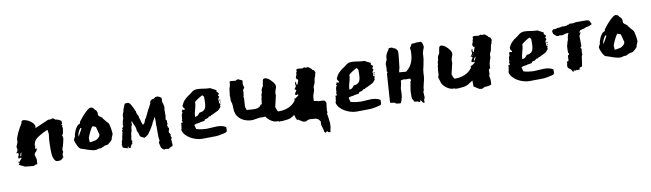

<svg xmlns="http://www.w3.org/2000/svg" viewBox="-32 -636 3651 1076"><g transform="rotate(-10 1793.5 -98.5)"><path d="M37 -118 48 -145Q48 -147 47.5 -148Q47 -149 47 -151Q47 -160 51 -171.5Q55 -183 61 -196Q67 -209 74.5 -221.5Q82 -234 89 -246Q88 -247 88 -248Q88 -252 91.5 -255.5Q95 -259 98 -259Q107 -259 118 -255Q129 -251 138.5 -244.5Q148 -238 155 -229.5Q162 -221 162 -211L160 -203L238 -237H256Q256 -239 258.5 -239.5Q261 -240 262 -240Q268 -240 270.5 -238Q273 -236 278 -231L290 -229Q294 -227 302.5 -223Q311 -219 311 -216V-199H307L306 -196Q306 -195 307 -195H309Q310 -194 311 -194V-191L309 -188Q309 -180 311 -179Q311 -169 308 -154Q305 -139 297 -134H304Q302 -132 302 -129Q302 -126 303 -125.5Q304 -125 304 -124Q304 -116 301.5 -108Q299 -100 299 -96L295 -81Q293 -73 290.5 -68Q288 -63 288 -52L290 -47Q290 -44 287 -39Q284 -34 284 -29Q284 -19 286 -17V-15L281 -13L278 -7Q272 -5 270.5 -3.5Q269 -2 268 -1.5Q267 -1 264 -0.5Q261 0 251 0Q241 0 235.5 -8Q230 -16 227 -26.5Q224 -37 223.5 -48.5Q223 -60 223 -66Q223 -81 223 -91.5Q223 -102 223.5 -111.5Q224 -121 225 -131.5Q226 -142 228 -157Q228 -161 226.5 -170.5Q225 -180 225 -182L214 -178Q191 -168 168 -153Q145 -138 141 -117L139 -108L142 -106Q140 -101 139.5 -98.5Q139 -96 139 -87L147 -93V-92Q147 -78 138.5 -71.5Q130 -65 130 -56L137 -29L135 -2H125Q123 -1 119.5 1.5Q116 4 113 4L65 -1L32 -17L41 -29Q39 -27 38 -27H37Q34 -27 33 -28Q33 -33 35 -35L37 -31L54 -50Q54 -54 51 -56Q48 -53 47 -52.5Q46 -52 36 -52Q36 -62 39.5 -68.5Q43 -75 43 -80H41Q39 -80 36 -84Q34 -84 32.5 -83Q31 -82 30 -82Q31 -85 35.5 -92.5Q40 -100 40 -103ZM51 -62Q56 -62 55.5 -66.5Q55 -71 59 -83Q56 -83 53 -76.5Q50 -70 50 -65Q50 -63 51 -62ZM40 -91H37V-90Q37 -89 41 -86ZM43 -66V-72Q42 -72 42 -71Q42 -70 41.5 -69.5Q41 -69 41 -68ZM48 -96V-102L46 -98Z M364 -107Q364 -109 365 -110.5Q366 -112 367 -114L370 -117Q370 -131 379.5 -152Q389 -173 401 -181L409 -185Q411 -186 411 -189.5Q411 -193 412 -195L416 -200Q424 -211 434 -222.5Q444 -234 453.5 -243Q463 -252 471 -257.5Q479 -263 485 -263Q487 -263 488.5 -262Q490 -261 497 -259L508 -245Q512 -244 515 -237L518 -230V-214L521 -210Q523 -208 524 -206.5Q525 -205 527 -204L539 -196Q540 -192 545 -186Q550 -180 555 -174L569 -158Q571 -155 573 -147Q575 -139 576.5 -130Q578 -121 579 -113.5Q580 -106 580 -103V-95L571 -74L570 -66L560 -55L545 -43Q540 -40 532 -40Q524 -40 518 -35L510 -32Q504 -28 500 -28Q499 -28 498.5 -28.5Q498 -29 497 -29L485 -27Q481 -24 468 -24Q461 -24 457 -25L434 -31L411 -39Q397 -43 389.5 -46Q382 -49 373 -66Q371 -71 369 -76Q367 -81 365 -84L361 -100ZM446 -73 451 -72Q459 -74 470 -75.5Q481 -77 486 -80L496 -87L504 -96L507 -105L495 -151L478 -158L475 -156Q473 -155 469 -148.5Q465 -142 460.5 -133Q456 -124 451.5 -114Q447 -104 445 -97ZM409 -161Q404 -156 397 -143Q390 -130 390 -120Q390 -116 391 -114L393 -119L409 -148Q413 -154 414 -157Z M656 -142H655L656 -148V-149ZM903 -21H899L900 -26L899 -31H897L898 -32Q900 -33 900 -36V-37L892 -51V-54L893 -57V-59H894L897 -72L896 -77H891V-78L893 -87L889 -85Q890 -87 890 -92L894 -102V-103L892 -105L891 -106L893 -114L891 -113L892 -115V-121H887L888 -128V-136V-137L889 -138L890 -142V-177L892 -196Q892 -197 892 -199Q891 -201 890 -206Q889 -210 889 -213L888 -214V-215L886 -221L885 -226L884 -229L886 -236L885 -240L886 -243Q886 -249 878 -253Q871 -257 866 -259L850 -258L847 -254Q844 -253 842 -251Q841 -249 840 -249Q839 -250 838 -250H837Q829 -249 823 -243Q818 -238 818 -230V-229Q813 -219 810 -212L802 -198L794 -182Q791 -175 784 -161L778 -150L774 -145L769 -133Q769 -128 765 -124Q760 -121 757 -116Q752 -125 750 -133Q748 -144 744 -155L742 -159L741 -170L737 -175L733 -185Q731 -190 731 -195V-200H729Q721 -221 712 -236Q702 -253 694 -253L678 -252L677 -251Q673 -245 668 -231Q662 -217 662 -210L655 -192Q654 -188 654 -180V-170Q649 -161 648 -152Q646 -142 645 -133V-131L648 -132V-131Q648 -130 647 -129Q646 -127 644 -124Q640 -119 638 -117L640 -110L638 -108L637 -106Q635 -105 635 -103L637 -96L635 -92L634 -85V-84L632 -77Q631 -74 630 -69Q629 -64 629 -62V-57L626 -52L624 -45L623 -42V-37V-36Q622 -35 622 -33Q620 -29 620 -27V-26L621 -24Q621 -22 622 -19Q622 -12 624 -10H625L636 -6L656 -1L652 -5L651 -6V-7V-10L654 -12L657 -2H670L667 -7L671 -12L673 -19L678 -20L680 -24L679 -28L683 -38L679 -41L678 -52L673 -49L679 -53L682 -68V-74Q682 -78 684 -80V-86L687 -90Q687 -92 688 -96Q689 -100 689 -102V-107L690 -112V-117L692 -119L696 -130L695 -142Q696 -144 698 -146L699 -150Q701 -137 707 -126Q717 -109 717 -88V-87L720 -85L726 -69Q727 -59 730 -56Q733 -53 741 -49Q749 -45 753 -44H755V-46L756 -47V-46V-45V-46H757Q759 -48 764 -50Q773 -56 775 -58L784 -71Q793 -83 801 -97Q809 -110 813 -121L829 -149L830 -143V-132V-115L829 -98V-97L831 -96L830 -89V-53V-33Q831 -23 833 -15L827 -2L833 23V24L840 34L852 42V39Q854 39 855 38L876 41L880 38V37H881L882 36Q884 35 888 33Q892 31 895 30H896H897H898V28L899 27L901 23L898 -12L903 -15Z M1059 -112Q1065 -112 1068.5 -115Q1072 -118 1074 -121Q1076 -124 1078.5 -127Q1081 -130 1085 -130Q1098 -130 1109.5 -140.5Q1121 -151 1121 -190V-209Q1121 -214 1117 -218Q1113 -222 1111 -222Q1110 -221 1104 -218Q1098 -215 1091 -210.5Q1084 -206 1077 -201Q1070 -196 1066 -191V-181Q1064 -165 1058 -146Q1052 -127 1052 -110H1058ZM1202 -141 1189 -126 1183 -122Q1172 -117 1162 -111.5Q1152 -106 1142 -103L1138 -99H1133Q1127 -99 1125.5 -95Q1124 -91 1118 -90Q1107 -88 1104 -86Q1101 -84 1101 -83Q1102 -81 1102 -81Q1102 -80 1098.5 -79Q1095 -78 1091 -77.5Q1087 -77 1084 -76.5Q1081 -76 1082 -76H1077Q1074 -73 1061 -72Q1048 -71 1040 -66L1046 -42Q1051 -40 1059.5 -38Q1068 -36 1077 -35Q1086 -34 1094 -33.5Q1102 -33 1106 -33Q1120 -33 1133.5 -34.5Q1147 -36 1162 -36Q1176 -36 1189 -33.5Q1202 -31 1214 -23V-16Q1214 -11 1213.5 -4.5Q1213 2 1210 4L1206 6Q1205 7 1198 8.5Q1191 10 1182 12Q1173 14 1163.5 15.5Q1154 17 1149 17Q1129 17 1109.5 17.5Q1090 18 1070 18Q1055 18 1037.5 13Q1020 8 1004.5 -1Q989 -10 977.5 -23Q966 -36 963 -52L966 -59Q966 -61 967 -67Q968 -73 969 -81V-90H976L977 -91Q977 -97 978 -98Q978 -99 976.5 -100.5Q975 -102 975 -104Q975 -105 978 -107L979 -120Q979 -124 979.5 -129Q980 -134 984 -142L987 -144Q987 -148 983 -152Q986 -153 987 -158Q988 -163 990 -163Q991 -163 991 -162.5Q991 -162 992 -162L996 -159Q997 -160 997 -160H1000Q1003 -160 1003 -162Q1003 -167 998.5 -170.5Q994 -174 994 -179Q994 -181 995 -182Q995 -184 994 -185Q993 -186 993 -187L996 -188Q1002 -203 1009.5 -211Q1017 -219 1026 -227L1031 -230Q1045 -239 1058.5 -250Q1072 -261 1089 -261Q1106 -261 1125.5 -257.5Q1145 -254 1163 -254Q1187 -242 1190.5 -239.5Q1194 -237 1196 -237L1195 -227L1203 -221L1206 -215L1199 -206L1205 -198L1199 -189Q1197 -187 1197 -184Q1197 -181 1197 -179L1198 -178L1199 -173L1197 -162L1204 -159V-153L1200 -150L1202 -147ZM1204 -182H1206Q1208 -182 1208 -179Q1208 -175 1204 -175Q1202 -175 1202 -179Q1202 -182 1204 -182ZM1208 -168Q1208 -164 1206 -164Q1204 -164 1204 -168Q1204 -170 1205 -170Q1206 -170 1208 -168Z M1791 53 1789 41 1788 31Q1787 25 1787 21L1783 -1Q1788 -2 1787 -9L1786 -13Q1786 -15 1786 -23Q1787 -30 1788 -39Q1789 -48 1790 -55Q1790 -62 1790 -63L1782 -74L1767 -76H1750L1741 -79Q1740 -79 1736 -80L1728 -81L1723 -82V-90Q1723 -109 1729 -124Q1735 -140 1735 -144V-157Q1735 -159 1737 -164Q1738 -167 1740 -171Q1743 -176 1744 -179Q1745 -182 1745 -184L1749 -205L1750 -209L1752 -213L1754 -218L1755 -221L1757 -233L1760 -235L1759 -238Q1759 -240 1757 -244Q1755 -248 1754 -251L1743 -257V-260L1726 -274H1721L1718 -276L1714 -273L1701 -277L1692 -273L1664 -276Q1661 -273 1659 -273H1656L1657 -259Q1654 -259 1654 -257L1653 -254V-246L1646 -228Q1648 -223 1649 -222Q1650 -221 1650 -219V-217L1649 -216L1656 -218L1657 -213L1649 -189H1644L1642 -199L1644 -203L1641 -208L1636 -196L1638 -183V-181Q1637 -178 1633 -173Q1627 -167 1625 -164L1627 -165Q1628 -166 1630 -166Q1633 -160 1636 -160H1637L1636 -157Q1635 -154 1631 -149L1628 -144Q1626 -140 1626 -134Q1636 -132 1635 -132Q1637 -132 1640 -135Q1643 -133 1643 -131Q1642 -130 1643 -128L1622 -113L1620 -117L1619 -113L1618 -112V-111L1617 -107V-103L1614 -99Q1598 -79 1574 -69Q1549 -59 1520 -59Q1514 -59 1512 -64L1508 -74L1504 -86L1519 -151L1518 -157Q1518 -170 1522 -179L1523 -182L1525 -187Q1528 -194 1528 -202Q1528 -208 1523 -217Q1517 -226 1509 -234Q1501 -243 1492 -249Q1482 -255 1474 -255Q1465 -255 1462 -247L1461 -242Q1459 -230 1457 -222V-216L1448 -201L1445 -193Q1445 -191 1445 -184Q1444 -178 1443 -175L1440 -169V-168Q1439 -167 1439 -164V-155L1435 -142L1436 -139V-137Q1435 -134 1434 -129Q1433 -124 1433 -121V-113L1428 -116L1425 -112Q1416 -96 1392 -95Q1367 -95 1343 -98Q1342 -105 1340 -108Q1339 -111 1338 -115Q1337 -120 1338 -129Q1338 -139 1340 -159Q1341 -163 1340 -167Q1338 -171 1339 -176L1341 -183L1342 -189Q1342 -194 1343 -200Q1344 -206 1342 -209L1352 -225Q1352 -227 1349 -234Q1346 -242 1347 -245L1349 -265L1327 -275L1322 -276L1318 -274Q1316 -272 1314 -272Q1312 -271 1311 -270L1283 -273L1277 -271L1275 -250Q1274 -246 1272 -241Q1270 -236 1269 -231L1264 -191Q1266 -188 1265 -175Q1264 -163 1266 -158Q1269 -153 1270 -144Q1271 -136 1271 -126L1272 -107Q1273 -98 1276 -92L1279 -82Q1300 -44 1351 -37Q1367 -35 1384 -39Q1395 -41 1404 -42Q1407 -43 1411 -43L1425 -42Q1433 -42 1439 -44L1442 -40Q1449 -30 1459 -22Q1468 -15 1478 -10Q1488 -6 1494 -6H1497Q1500 -6 1505 -5Q1509 -5 1511 -5L1513 0L1518 -3L1526 -2L1548 -4Q1573 -6 1585 -14Q1592 -18 1601 -24L1603 -18L1606 -6L1608 -2L1609 1L1613 7L1617 5L1638 18Q1644 23 1655 23H1660Q1674 14 1685 15H1689Q1692 16 1698 16Q1707 15 1712 18L1714 16L1731 24L1741 37L1740 56L1747 81L1749 89L1750 97L1757 105L1767 97L1774 105L1779 104L1782 108L1785 103L1786 98V94L1790 78Z M1937 -112Q1943 -112 1946.5 -115Q1950 -118 1952 -121Q1954 -124 1956.5 -127Q1959 -130 1963 -130Q1976 -130 1987.5 -140.5Q1999 -151 1999 -190V-209Q1999 -214 1995 -218Q1991 -222 1989 -222Q1988 -221 1982 -218Q1976 -215 1969 -210.5Q1962 -206 1955 -201Q1948 -196 1944 -191V-181Q1942 -165 1936 -146Q1930 -127 1930 -110H1936ZM2080 -141 2067 -126 2061 -122Q2050 -117 2040 -111.5Q2030 -106 2020 -103L2016 -99H2011Q2005 -99 2003.5 -95Q2002 -91 1996 -90Q1985 -88 1982 -86Q1979 -84 1979 -83Q1980 -81 1980 -81Q1980 -80 1976.5 -79Q1973 -78 1969 -77.5Q1965 -77 1962 -76.5Q1959 -76 1960 -76H1955Q1952 -73 1939 -72Q1926 -71 1918 -66L1924 -42Q1929 -40 1937.5 -38Q1946 -36 1955 -35Q1964 -34 1972 -33.5Q1980 -33 1984 -33Q1998 -33 2011.5 -34.5Q2025 -36 2040 -36Q2054 -36 2067 -33.5Q2080 -31 2092 -23V-16Q2092 -11 2091.5 -4.5Q2091 2 2088 4L2084 6Q2083 7 2076 8.5Q2069 10 2060 12Q2051 14 2041.5 15.5Q2032 17 2027 17Q2007 17 1987.5 17.5Q1968 18 1948 18Q1933 18 1915.5 13Q1898 8 1882.5 -1Q1867 -10 1855.5 -23Q1844 -36 1841 -52L1844 -59Q1844 -61 1845 -67Q1846 -73 1847 -81V-90H1854L1855 -91Q1855 -97 1856 -98Q1856 -99 1854.5 -100.5Q1853 -102 1853 -104Q1853 -105 1856 -107L1857 -120Q1857 -124 1857.5 -129Q1858 -134 1862 -142L1865 -144Q1865 -148 1861 -152Q1864 -153 1865 -158Q1866 -163 1868 -163Q1869 -163 1869 -162.5Q1869 -162 1870 -162L1874 -159Q1875 -160 1875 -160H1878Q1881 -160 1881 -162Q1881 -167 1876.5 -170.5Q1872 -174 1872 -179Q1872 -181 1873 -182Q1873 -184 1872 -185Q1871 -186 1871 -187L1874 -188Q1880 -203 1887.5 -211Q1895 -219 1904 -227L1909 -230Q1923 -239 1936.5 -250Q1950 -261 1967 -261Q1984 -261 2003.5 -257.5Q2023 -254 2041 -254Q2065 -242 2068.5 -239.5Q2072 -237 2074 -237L2073 -227L2081 -221L2084 -215L2077 -206L2083 -198L2077 -189Q2075 -187 2075 -184Q2075 -181 2075 -179L2076 -178L2077 -173L2075 -162L2082 -159V-153L2078 -150L2080 -147ZM2082 -182H2084Q2086 -182 2086 -179Q2086 -175 2082 -175Q2080 -175 2080 -179Q2080 -182 2082 -182ZM2086 -168Q2086 -164 2084 -164Q2082 -164 2082 -168Q2082 -170 2083 -170Q2084 -170 2086 -168Z M2309 19H2313L2316 22L2319 25L2322 31L2328 35L2332 36Q2333 28 2333 23Q2332 19 2333 17L2335 14Q2336 11 2337 9L2338 6Q2338 2 2337 -10Q2336 -22 2336 -26L2340 -33Q2340 -48 2347 -74Q2355 -100 2355 -128Q2355 -135 2357 -147Q2360 -159 2363 -174Q2366 -189 2369 -206Q2371 -222 2371 -238L2373 -246L2375 -252Q2376 -255 2376 -257L2381 -268Q2382 -272 2382 -273V-278Q2382 -280 2381 -284L2379 -293Q2377 -297 2375 -301L2371 -305H2342L2337 -303H2322L2317 -301Q2314 -297 2314 -296L2313 -292L2305 -282Q2305 -277 2306 -273Q2307 -269 2307 -265V-262Q2307 -231 2299 -207Q2291 -183 2277 -169L2273 -165L2261 -154L2222 -157Q2222 -166 2226 -176Q2229 -185 2229 -195L2231 -212Q2232 -227 2234 -240Q2236 -253 2236 -275Q2236 -278 2232 -283Q2228 -288 2225 -291L2222 -293Q2219 -295 2216 -295Q2214 -296 2210 -298L2206 -301H2192Q2188 -301 2188 -301L2184 -292Q2177 -283 2171 -271Q2165 -260 2165 -239L2161 -231Q2154 -219 2156 -205Q2157 -191 2154 -174L2158 -170L2153 -162L2142 0L2146 3L2167 6L2176 13H2180Q2184 13 2188 14Q2191 15 2195 15H2199Q2200 14 2202 12Q2204 9 2207 1Q2210 -8 2213 -23Q2215 -39 2215 -66Q2215 -69 2218 -79Q2221 -89 2221 -91L2223 -111L2229 -112Q2237 -114 2238 -114Q2245 -112 2256 -112Q2267 -112 2276 -112L2278 -107Q2279 -100 2279 -99L2275 -96L2274 -88Q2274 -85 2271 -73Q2269 -61 2269 -58Q2266 -43 2266 -34V-7Q2266 -5 2267 -1Q2269 3 2269 4L2272 9Q2275 13 2275 17L2279 20L2298 22L2301 26L2309 27Z M2641 -205 2646 -217 2649 -212 2647 -208 2649 -198H2654L2662 -222L2661 -227L2654 -225Q2655 -226 2655 -228Q2655 -230 2654 -231Q2653 -232 2651 -237L2658 -255V-263Q2658 -268 2662 -268L2661 -282H2664Q2666 -282 2669 -285L2697 -282L2706 -286L2719 -282L2723 -285L2726 -283H2731L2748 -269V-266L2759 -260Q2760 -257 2762 -253Q2764 -249 2764 -247L2765 -244L2762 -242L2760 -230Q2760 -227 2757 -222.5Q2754 -218 2754 -214L2750 -193Q2750 -190 2745 -180Q2740 -170 2740 -166V-153Q2740 -149 2734 -133.5Q2728 -118 2728 -99V-91Q2728 -89 2727 -89L2726 -90Q2724 -91 2724 -91V-90L2719 -83V-61L2715 -51L2719 -30V-16Q2719 -9 2718 -3.5Q2717 2 2715 2H2710Q2700 7 2689.5 6Q2679 5 2665 14H2660Q2649 14 2643 9L2618 -7V-41Q2602 -31 2590 -23Q2578 -15 2553 -13L2531 -11L2523 -12L2518 -9L2516 -14Q2514 -14 2509.5 -14.5Q2505 -15 2502 -15H2499Q2493 -15 2483 -19.5Q2473 -24 2463.5 -31.5Q2454 -39 2447 -49Q2440 -59 2439 -70L2432 -91L2437 -105L2438 -130Q2438 -133 2439 -138Q2440 -143 2441 -146Q2441 -147 2440.5 -148.5Q2440 -150 2440 -151L2444 -164V-166V-173Q2444 -177 2445 -178L2448 -184Q2449 -187 2449.5 -193.5Q2450 -200 2450 -202L2453 -210L2462 -225V-231Q2464 -239 2466 -251.5Q2468 -264 2479 -264Q2487 -264 2496.5 -258Q2506 -252 2514 -243.5Q2522 -235 2527.5 -226Q2533 -217 2533 -211Q2533 -201 2528 -191Q2523 -181 2523 -166L2524 -160L2509 -95L2513 -83Q2515 -78 2517 -73Q2519 -68 2525 -68Q2554 -68 2578.5 -78Q2603 -88 2619 -108L2622 -112Q2622 -114 2622 -116.5Q2622 -119 2623 -121Q2624 -124 2625 -126L2627 -122L2648 -137Q2647 -139 2647.5 -140.5Q2648 -142 2645 -144Q2642 -141 2640 -141Q2641 -141 2631 -143Q2631 -153 2636 -158.5Q2641 -164 2642 -169H2641Q2638 -169 2635 -175Q2633 -175 2632 -174Q2631 -173 2630 -173Q2632 -176 2637.5 -182.5Q2643 -189 2643 -192ZM2646 -150Q2648 -149 2648 -149Q2651 -149 2652.5 -154Q2654 -159 2659 -170Q2655 -170 2650.5 -162.5Q2646 -155 2646 -150ZM2642 -180H2639L2638 -179Q2638 -179 2642 -175ZM2650 -184 2652 -190 2649 -186Z M2921 -112Q2927 -112 2930.5 -115Q2934 -118 2936 -121Q2938 -124 2940.5 -127Q2943 -130 2947 -130Q2960 -130 2971.5 -140.5Q2983 -151 2983 -190V-209Q2983 -214 2979 -218Q2975 -222 2973 -222Q2972 -221 2966 -218Q2960 -215 2953 -210.5Q2946 -206 2939 -201Q2932 -196 2928 -191V-181Q2926 -165 2920 -146Q2914 -127 2914 -110H2920ZM3064 -141 3051 -126 3045 -122Q3034 -117 3024 -111.5Q3014 -106 3004 -103L3000 -99H2995Q2989 -99 2987.5 -95Q2986 -91 2980 -90Q2969 -88 2966 -86Q2963 -84 2963 -83Q2964 -81 2964 -81Q2964 -80 2960.5 -79Q2957 -78 2953 -77.5Q2949 -77 2946 -76.5Q2943 -76 2944 -76H2939Q2936 -73 2923 -72Q2910 -71 2902 -66L2908 -42Q2913 -40 2921.5 -38Q2930 -36 2939 -35Q2948 -34 2956 -33.5Q2964 -33 2968 -33Q2982 -33 2995.5 -34.5Q3009 -36 3024 -36Q3038 -36 3051 -33.5Q3064 -31 3076 -23V-16Q3076 -11 3075.5 -4.5Q3075 2 3072 4L3068 6Q3067 7 3060 8.5Q3053 10 3044 12Q3035 14 3025.5 15.5Q3016 17 3011 17Q2991 17 2971.5 17.5Q2952 18 2932 18Q2917 18 2899.5 13Q2882 8 2866.5 -1Q2851 -10 2839.5 -23Q2828 -36 2825 -52L2828 -59Q2828 -61 2829 -67Q2830 -73 2831 -81V-90H2838L2839 -91Q2839 -97 2840 -98Q2840 -99 2838.5 -100.5Q2837 -102 2837 -104Q2837 -105 2840 -107L2841 -120Q2841 -124 2841.5 -129Q2842 -134 2846 -142L2849 -144Q2849 -148 2845 -152Q2848 -153 2849 -158Q2850 -163 2852 -163Q2853 -163 2853 -162.5Q2853 -162 2854 -162L2858 -159Q2859 -160 2859 -160H2862Q2865 -160 2865 -162Q2865 -167 2860.5 -170.5Q2856 -174 2856 -179Q2856 -181 2857 -182Q2857 -184 2856 -185Q2855 -186 2855 -187L2858 -188Q2864 -203 2871.5 -211Q2879 -219 2888 -227L2893 -230Q2907 -239 2920.5 -250Q2934 -261 2951 -261Q2968 -261 2987.5 -257.5Q3007 -254 3025 -254Q3049 -242 3052.5 -239.5Q3056 -237 3058 -237L3057 -227L3065 -221L3068 -215L3061 -206L3067 -198L3061 -189Q3059 -187 3059 -184Q3059 -181 3059 -179L3060 -178L3061 -173L3059 -162L3066 -159V-153L3062 -150L3064 -147ZM3066 -182H3068Q3070 -182 3070 -179Q3070 -175 3066 -175Q3064 -175 3064 -179Q3064 -182 3066 -182ZM3070 -168Q3070 -164 3068 -164Q3066 -164 3066 -168Q3066 -170 3067 -170Q3068 -170 3070 -168Z M3330 -239H3329L3328 -240Q3327 -241 3327 -244V-245Q3323 -258 3315 -260Q3307 -262 3300 -262H3244Q3239 -260 3232 -259Q3223 -259 3222 -259H3219L3215 -260Q3207 -260 3203 -256Q3201 -254 3199 -253V-256L3197 -255Q3192 -252 3189 -251H3187H3186L3185 -252H3184Q3181 -250 3179 -250L3177 -251H3171H3169L3168 -252H3167Q3159 -250 3155 -249Q3150 -248 3143 -248H3135L3134 -247Q3132 -244 3125 -244H3120L3116 -245H3115L3106 -237V-236Q3106 -229 3108 -223Q3110 -216 3117 -212L3120 -209H3121L3122 -208L3124 -206Q3127 -203 3138 -203Q3139 -203 3141 -205H3142H3146Q3147 -204 3150 -204L3154 -203Q3159 -203 3166 -205Q3174 -207 3178 -209L3194 -210Q3194 -206 3191 -202Q3188 -197 3185 -177V-172Q3180 -165 3179 -156Q3177 -148 3174 -139V-138L3173 -120V-99Q3175 -97 3178 -97L3177 -92L3175 -89L3174 -88H3173Q3170 -88 3169 -82Q3168 -77 3168 -59Q3168 -56 3167 -55L3164 -54Q3160 -54 3158 -52L3157 -50V-48L3158 -45V-43Q3155 -34 3155 -29Q3155 -23 3158 -18Q3161 -14 3166 -11Q3171 -8 3174 -4Q3178 1 3181 8L3182 12L3184 9Q3185 7 3187 4L3189 2Q3193 5 3200 5H3201V1L3207 4L3225 2L3223 0Q3221 -2 3221 -4L3220 -5Q3222 -7 3228 -9Q3231 -10 3233 -11H3235L3237 -12L3243 -52Q3244 -62 3245 -67L3246 -70L3247 -72Q3250 -76 3250 -79V-82L3249 -85L3250 -98V-100Q3251 -101 3251 -102V-110Q3250 -114 3245 -115L3246 -117L3251 -122Q3253 -124 3253 -133L3252 -182L3262 -202H3260L3253 -201Q3254 -204 3256 -205Q3259 -207 3261 -213H3262Q3275 -216 3279 -218Q3283 -219 3286 -219L3287 -220Q3294 -221 3296 -225H3300Q3313 -225 3331 -236L3334 -238Z M3351 -107Q3351 -109 3352 -110.5Q3353 -112 3354 -114L3357 -117Q3357 -131 3366.5 -152Q3376 -173 3388 -181L3396 -185Q3398 -186 3398 -189.5Q3398 -193 3399 -195L3403 -200Q3411 -211 3421 -222.5Q3431 -234 3440.5 -243Q3450 -252 3458 -257.5Q3466 -263 3472 -263Q3474 -263 3475.5 -262Q3477 -261 3484 -259L3495 -245Q3499 -244 3502 -237L3505 -230V-214L3508 -210Q3510 -208 3511 -206.5Q3512 -205 3514 -204L3526 -196Q3527 -192 3532 -186Q3537 -180 3542 -174L3556 -158Q3558 -155 3560 -147Q3562 -139 3563.5 -130Q3565 -121 3566 -113.5Q3567 -106 3567 -103V-95L3558 -74L3557 -66L3547 -55L3532 -43Q3527 -40 3519 -40Q3511 -40 3505 -35L3497 -32Q3491 -28 3487 -28Q3486 -28 3485.5 -28.5Q3485 -29 3484 -29L3472 -27Q3468 -24 3455 -24Q3448 -24 3444 -25L3421 -31L3398 -39Q3384 -43 3376.5 -46Q3369 -49 3360 -66Q3358 -71 3356 -76Q3354 -81 3352 -84L3348 -100ZM3433 -73 3438 -72Q3446 -74 3457 -75.5Q3468 -77 3473 -80L3483 -87L3491 -96L3494 -105L3482 -151L3465 -158L3462 -156Q3460 -155 3456 -148.5Q3452 -142 3447.5 -133Q3443 -124 3438.5 -114Q3434 -104 3432 -97ZM3396 -161Q3391 -156 3384 -143Q3377 -130 3377 -120Q3377 -116 3378 -114L3380 -119L3396 -148Q3400 -154 3401 -157Z"/></g></svg>

Font: East Sea Dokdo Cyrillic
Style: Regular
Weight: 400
Version: Version 1.00 July 4, 2018, initial release